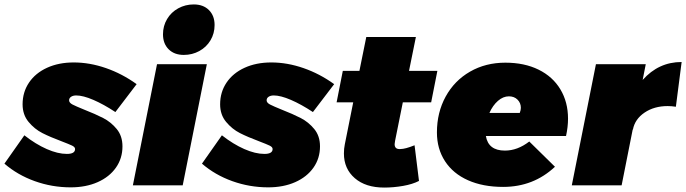

<svg xmlns="http://www.w3.org/2000/svg" viewBox="-43 -837 3098 867"><path d="M-23 -98 67 -226Q118 -186 168 -164Q218 -142 259 -142Q296 -142 296 -164Q296 -173 282.5 -179.5Q269 -186 235 -199Q184 -218 148.5 -236Q113 -254 86 -286.5Q59 -319 59 -366Q59 -421 88 -464Q117 -507 169.5 -531Q222 -555 290 -555Q362 -555 435.5 -529.5Q509 -504 574 -457L478 -331Q425 -366 378.5 -386Q332 -406 301 -406Q287 -406 278 -400Q269 -394 269 -384Q269 -373 284.5 -365Q300 -357 337 -342Q388 -322 423 -304Q458 -286 484 -254.5Q510 -223 510 -176Q510 -122 480.5 -80Q451 -38 398 -14.5Q345 9 276 9Q192 9 114 -19Q36 -47 -23 -98Z M926 -724Q926 -686 907.5 -655Q889 -624 857 -606.5Q825 -589 787 -589Q744 -589 718.5 -614.5Q693 -640 693 -682Q693 -720 711.5 -751Q730 -782 762 -799.5Q794 -817 832 -817Q875 -817 900.5 -791.5Q926 -766 926 -724ZM891 -547 782 0H557L666 -547Z M869 -98 959 -226Q1010 -186 1060 -164Q1110 -142 1151 -142Q1188 -142 1188 -164Q1188 -173 1174.5 -179.5Q1161 -186 1127 -199Q1076 -218 1040.5 -236Q1005 -254 978 -286.5Q951 -319 951 -366Q951 -421 980 -464Q1009 -507 1061.5 -531Q1114 -555 1182 -555Q1254 -555 1327.5 -529.5Q1401 -504 1466 -457L1370 -331Q1317 -366 1270.5 -386Q1224 -406 1193 -406Q1179 -406 1170 -400Q1161 -394 1161 -384Q1161 -373 1176.5 -365Q1192 -357 1229 -342Q1280 -322 1315 -304Q1350 -286 1376 -254.5Q1402 -223 1402 -176Q1402 -122 1372.5 -80Q1343 -38 1290 -14.5Q1237 9 1168 9Q1084 9 1006 -19Q928 -47 869 -98Z M1741 -201Q1739 -189 1739 -186Q1739 -162 1765 -164Q1787 -164 1829 -181L1849 -20Q1820 -5 1777 2.5Q1734 10 1692 10Q1608 10 1559 -32.5Q1510 -75 1510 -144Q1510 -166 1514 -185L1552 -375H1477L1505 -517H1580L1611 -670H1835L1804 -517H1932L1904 -375H1776Z M2522 -301Q2522 -264 2513 -223H2151Q2162 -157 2237 -157Q2294 -157 2347 -198L2463 -84Q2366 7 2229 7Q2138 7 2070.5 -23Q2003 -53 1966.5 -109Q1930 -165 1930 -239Q1930 -329 1969.5 -401Q2009 -473 2079.5 -513.5Q2150 -554 2239 -554Q2325 -554 2389 -522.5Q2453 -491 2487.5 -433.5Q2522 -376 2522 -301ZM2309 -350Q2309 -372 2294 -387Q2279 -402 2255 -402Q2229 -402 2205.5 -381.5Q2182 -361 2167 -327H2304Q2309 -340 2309 -350Z M3035 -557 3009 -355Q2989 -358 2972 -358Q2911 -358 2867.5 -328.5Q2824 -299 2815 -252H2814L2764 0H2539L2648 -547H2873L2859 -476Q2931 -557 3035 -557Z"/></svg>

Font: TypoPRO Montserrat
Style: Italic
Weight: 900
Italic angle: -11.3°
Designer: Julieta Ulanovsky
Foundry: Julieta Ulanovsky
Version: Version 6.001